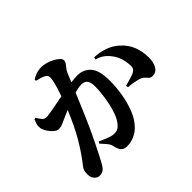

<svg xmlns="http://www.w3.org/2000/svg" viewBox="-176 -1055 1353 1353"><g transform="rotate(-45 500.0 -378.5)"><path d="M121 38Q101 38 84 19.5Q67 1 67 -30Q67 -55 71.5 -68.5Q76 -82 91 -100Q115 -130 141 -168Q167 -206 193.5 -251Q220 -296 243 -345Q265 -391 284 -436.5Q303 -482 318 -524Q333 -566 343.5 -600Q354 -634 359.5 -659Q365 -684 365 -696Q365 -707 362 -714.5Q359 -722 350 -727Q338 -736 318 -742Q298 -748 277 -753V-766Q293 -776 316.5 -785.5Q340 -795 374 -795Q392 -795 416.5 -788.5Q441 -782 464 -770Q487 -758 503 -744Q519 -730 519 -716Q519 -702 510.5 -690Q502 -678 491.5 -665.5Q481 -653 473 -635Q464 -612 447.5 -572.5Q431 -533 411 -485.5Q391 -438 371 -391Q351 -344 336 -309Q320 -272 300.5 -230Q281 -188 260.5 -146.5Q240 -105 222.5 -70.5Q205 -36 192 -13Q174 18 159 28Q144 38 121 38ZM406 28Q377 28 361.5 13Q346 -2 337 -43Q335 -53 330.5 -62Q326 -71 314.5 -85Q303 -99 279 -125L288 -138Q325 -121 353.5 -110Q382 -99 402 -99Q427 -99 440.5 -106.5Q454 -114 466 -129Q486 -152 500.5 -188Q515 -224 524.5 -267.5Q534 -311 539 -354Q544 -397 544 -433Q544 -470 530 -489.5Q516 -509 483 -509Q461 -509 428.5 -500Q396 -491 359.5 -477.5Q323 -464 288.5 -449.5Q254 -435 228 -423Q205 -413 188 -405.5Q171 -398 149 -398Q135 -398 116 -413.5Q97 -429 82 -452Q67 -475 63 -496Q60 -519 65.5 -536Q71 -553 77 -568L89 -572Q105 -547 117 -533Q129 -519 148 -519Q164 -519 189.5 -523.5Q215 -528 247 -534Q279 -540 315.5 -547Q352 -554 390 -560Q415 -565 449.5 -569.5Q484 -574 510 -574Q570 -574 608 -531.5Q646 -489 646 -386Q646 -322 635 -255.5Q624 -189 601 -130Q578 -71 539 -30Q515 -4 479.5 12Q444 28 406 28ZM884 -195Q866 -195 856 -204Q846 -213 837 -224Q828 -235 811 -242Q800 -247 781 -251Q762 -255 742 -258.5Q722 -262 704 -262L701 -279Q723 -285 739.5 -290Q756 -295 769 -299Q782 -303 792 -307Q809 -315 817 -325Q825 -335 825 -356Q825 -378 818 -411Q811 -444 792 -476Q772 -508 745 -530.5Q718 -553 679 -563L684 -580Q730 -579 780.5 -563Q831 -547 870 -511Q916 -470 936 -417.5Q956 -365 956 -307Q956 -258 937.5 -227Q919 -196 884 -195Z"/></g></svg>

Font: Noto Serif HK ExtraLight ExtraBold
Style: Regular
Weight: 800
Version: Version 2.003-H1;hotconv 1.1.1;makeotfexe 2.6.0